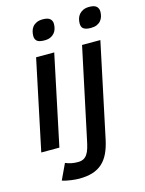

<svg xmlns="http://www.w3.org/2000/svg" viewBox="-131 -782 798 1054"><g transform="rotate(-15 267.5 -255.5)"><path d="M21 0 128.9 -512.2H231.9L124 0ZM144 -628.9Q144 -642.6 147.7 -656.2Q151.4 -669.9 159.9 -680.4Q168.5 -690.9 182.6 -697.5Q196.8 -704.1 217.8 -704.1Q246.6 -704.1 258.8 -693.1Q271 -682.1 271 -664.1Q271 -650.4 267.3 -637.2Q263.7 -624 255.1 -613.5Q246.6 -603 232.7 -596.4Q218.8 -589.8 198.2 -589.8Q166.5 -589.8 155.3 -600.3Q144 -610.8 144 -628.9ZM380.9 22Q371.6 66.4 356.2 98.6Q340.8 130.9 317.4 151.9Q293.9 172.9 261.5 182.9Q229 192.9 185.1 192.9Q176.3 192.9 164.6 191.9Q152.8 190.9 140.1 189.2Q127.4 187.5 114.3 184.8Q101.1 182.1 89.8 178.2L131.8 88.9Q147.5 95.7 164.6 99.4Q181.6 103 202.1 103Q220.7 103 233.4 96.7Q246.1 90.3 255.1 77.1Q264.2 64 270.3 43.9Q276.4 23.9 281.7 -2.9L390.1 -512.2H494.1ZM407.7 -629.9Q407.7 -643.6 411.6 -656.7Q415.5 -669.9 424.3 -680.4Q433.1 -690.9 447.3 -697.5Q461.4 -704.1 481.9 -704.1Q510.7 -704.1 522.7 -692.9Q534.7 -681.6 534.7 -663.1Q534.7 -648.9 530.8 -635.7Q526.9 -622.6 518.3 -612.3Q509.8 -602.1 495.8 -595.9Q481.9 -589.8 461.9 -589.8Q446.3 -589.8 435.8 -592.5Q425.3 -595.2 418.9 -600.3Q412.6 -605.5 410.2 -613Q407.7 -620.6 407.7 -629.9Z"/></g></svg>

Font: Clear Sans Medium
Style: Italic
Weight: 500
Italic angle: -12°
Foundry: Intel Corporation
Version: Version 1.00